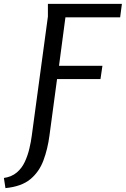

<svg xmlns="http://www.w3.org/2000/svg" viewBox="-114 -744 646 986"><path d="M-94 170Q-54 164 -28 142Q-2 120 13 88Q28 56 36.5 20.5Q45 -15 49 -46L132 -659V-724H512L503 -655H222L189 -406H412L402 -338H179L140 -48Q131 21 109 80Q87 139 41.5 176.5Q-4 214 -86 222Z"/></svg>

Font: Rosario Light
Style: Italic
Weight: 300
Italic angle: -8.05°
Designer: Hector Gatti
Foundry: Omnibus Type
Version: Version 1.101; ttfautohint (v1.8.1.43-b0c9)